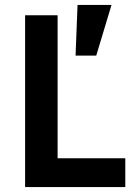

<svg xmlns="http://www.w3.org/2000/svg" viewBox="-20 -760 561 780"><path d="M371 -534H287L295 -740H433ZM82 0V-698H214V-117H489V0Z"/></svg>

Font: Plexus Sans SemiBold
Style: Regular
Weight: 600
Version: Version 2.001;PS 002.001;hotconv 1.0.70;makeotf.lib2.5.58329